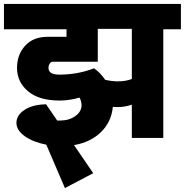

<svg xmlns="http://www.w3.org/2000/svg" viewBox="-40 -697 934 970"><path d="M874 -677V-549H785V0H626V-168Q590 -156 555 -156Q538 -156 530 -157Q523 -81 470 -29.5Q417 22 334 36L431 178L288 253L194 34Q127 21 85 -9Q43 -39 43 -76Q43 -115 84 -142Q125 -169 193 -170L249 -88H263Q309 -88 340.5 -110.5Q372 -133 372 -166Q372 -184 362 -204Q310 -189 262 -189Q157 -189 101.5 -236Q46 -283 46 -354Q46 -421 87 -466Q128 -511 200 -511H296V-549H-20V-677ZM626 -298V-551H454V-385H225Q218 -385 211.5 -376Q205 -367 205 -353Q205 -320 260 -320Q353 -320 435 -352Q468 -329 491 -294Q525 -286 555 -286Q596 -286 626 -298Z"/></svg>

Font: Martel Sans Heavy
Style: Regular
Weight: 900
Designer: Dan Reynolds and Mathieu Réguer
Foundry: Dan Reynolds and Mathieu Réguer
Version: Version 1.001;PS 001.001;hotconv 1.0.70;makeotf.lib2.5.58329